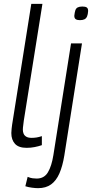

<svg xmlns="http://www.w3.org/2000/svg" viewBox="-20 -760 479 1000"><path d="M143 -740H201L104 -132Q103 -120 101 -107.5Q99 -95 99 -84Q99 -73 103 -63.5Q107 -54 117 -48Q127 -42 145 -42Q158 -42 170.5 -44Q183 -46 198 -51V-4Q181 2 160.5 6Q140 10 119 10Q77 10 58 -11Q39 -32 39 -67Q39 -78 40.5 -89.5Q42 -101 43 -110ZM409 -726Q425 -726 432 -721Q439 -716 439 -703Q438 -685 433.5 -674.5Q429 -664 420 -659.5Q411 -655 396 -655Q382 -655 374.5 -660Q367 -665 367 -678Q369 -696 372.5 -706.5Q376 -717 385 -721.5Q394 -726 409 -726ZM407 -534 315 50Q306 105 289.5 143Q273 181 246 200.5Q219 220 178 220Q165 220 146 217.5Q127 215 112 210L124 161Q138 167 149.5 168.5Q161 170 171 170Q210 170 229.5 137.5Q249 105 258 48L350 -534Z"/></svg>

Font: Georama Light
Style: Italic
Weight: 300
Italic angle: -9°
Designer: Jean-Baptiste Levee
Foundry: Production Type
Version: Version 1.001